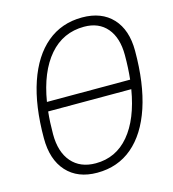

<svg xmlns="http://www.w3.org/2000/svg" viewBox="-107 -791 800 889"><g transform="rotate(-15 293.0 -346.5)"><path d="M250.5 9.8Q157.2 9.8 104.7 -47.9Q52.2 -105.5 52.2 -208Q52.2 -363.8 89.8 -474.4Q127.4 -585 198 -644Q268.6 -703.1 367.2 -703.1Q460.4 -703.1 512.7 -647Q564.9 -590.8 564.9 -490.7Q564.9 -333.5 527.6 -221.4Q490.2 -109.4 419.9 -49.8Q349.6 9.8 250.5 9.8ZM109.4 -367.2H508.3Q514.2 -421.9 514.2 -483.4Q514.2 -566.4 474.9 -612.8Q435.5 -659.2 365.2 -659.2Q264.2 -659.2 198.2 -582.8Q132.3 -506.3 109.4 -367.2ZM254.9 -34.2Q352.1 -34.2 415.5 -109.6Q479 -185.1 502 -323.2H103.5Q98.1 -272.5 98.1 -215.3Q98.1 -129.9 139.6 -82Q181.2 -34.2 254.9 -34.2Z"/></g></svg>

Font: CaskaydiaCove NFP ExtraLight
Style: Italic
Weight: 200
Italic angle: -10°
Designer: Aaron Bell
Foundry: Saja Typeworks
Version: Version 2111.001; VTT 6.35;Nerd Fonts 3.1.1